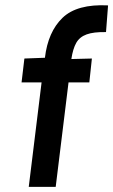

<svg xmlns="http://www.w3.org/2000/svg" viewBox="-20 -726 441 748"><path d="M393 -601Q345 -602 317.5 -592Q290 -582 277 -559Q264 -536 258 -496L338 -498L328 -405H247L197 2H92L142 -405H64L75 -498L155 -501Q167 -602 223.5 -656.5Q280 -711 401 -705Z"/></svg>

Font: Kulim Park SemiBold
Style: Italic
Weight: 600
Italic angle: -8°
Designer: Noponies / Dale Sattler
Foundry: Noponies
Version: Version 1.000; ttfautohint (v1.8.3)